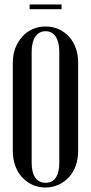

<svg xmlns="http://www.w3.org/2000/svg" viewBox="-20 -826 405 855"><path d="M37 -547Q37 -582 48 -611Q59 -640 78.5 -662Q98 -684 124.5 -696Q151 -708 183 -708Q215 -708 241.5 -696Q268 -684 287.5 -662.5Q307 -641 317.5 -611.5Q328 -582 328 -547V-155Q328 -119 317.5 -89Q307 -59 287.5 -37.5Q268 -16 241 -3.5Q214 9 182 9Q150 9 123.5 -3.5Q97 -16 77.5 -37.5Q58 -59 47.5 -89Q37 -119 37 -155ZM121 -101Q121 -58 137 -35Q153 -12 183 -12Q213 -12 228.5 -35Q244 -58 244 -101V-595Q244 -639 228 -663Q212 -687 183 -687Q154 -687 137.5 -663Q121 -639 121 -595ZM254 -785H112V-806H254Z"/></svg>

Font: Moniqa SemBd Narrow Heading
Style: Regular
Weight: 600
Width: 4
Designer: Rajesh Rajput
Foundry: Rajesh Rajput
Version: Version 1.000